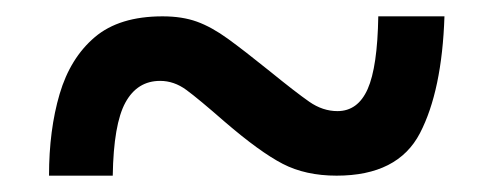

<svg xmlns="http://www.w3.org/2000/svg" viewBox="-20 -474 604 235"><path d="M40 -259Q40 -315 53 -359Q66 -403 96 -428.5Q126 -454 179 -454Q203 -454 221 -447.5Q239 -441 259 -426.5Q279 -412 310 -387Q342 -361 358.5 -349.5Q375 -338 393 -338Q418 -338 430 -365Q442 -392 443 -454H524Q521 -363 494 -311Q467 -259 392 -259Q354 -259 326 -273.5Q298 -288 255 -325Q223 -353 208 -364Q193 -375 176 -375Q148 -375 133.5 -348.5Q119 -322 118 -259Z"/></svg>

Font: Noto Serif Tamil ExtraBold
Style: Italic
Weight: 800
Italic angle: -12°
Designer: Indian Type Foundry, Tom Grace, and the Monotype Design Team
Foundry: Monotype Imaging Inc.
Version: Version 2.003; ttfautohint (v1.8.4.7-5d5b)